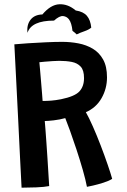

<svg xmlns="http://www.w3.org/2000/svg" viewBox="-20 -857 587 890"><path d="M80 13Q77 -42.5 73 -123.8Q69 -205 64.5 -297.8Q60 -390.5 55.2 -482.2Q50.5 -574 46.5 -651.5Q71 -654 110.8 -656.5Q150.5 -659 193 -661Q235.5 -663 268.5 -663Q306.5 -663 343.2 -656Q380 -649 410 -631.2Q440 -613.5 458 -581.2Q476 -549 476 -498.5Q476 -446.5 450.8 -402Q425.5 -357.5 378 -337Q392 -312.5 410.5 -270.8Q429 -229 447 -182Q465 -135 479.2 -93.5Q493.5 -52 500 -28Q485.5 -18.5 459.5 -10.2Q433.5 -2 410.8 3.2Q388 8.5 383 9Q377 -23 363.8 -69.2Q350.5 -115.5 334.5 -164Q318.5 -212.5 304.2 -252Q290 -291.5 282.5 -309.5Q257.5 -302.5 229.2 -299.2Q201 -296 187.5 -296Q188.5 -286 190.5 -259.8Q192.5 -233.5 195 -197.8Q197.5 -162 200 -123.8Q202.5 -85.5 204.5 -51.2Q206.5 -17 208 5.5Q185.5 10 148.2 11.5Q111 13 80 13ZM177.5 -389Q197 -389 217 -390.5Q237 -392 263 -397Q326.5 -410 348 -433.2Q369.5 -456.5 369.5 -495Q369.5 -531.5 354 -548.2Q338.5 -565 312.5 -570Q286.5 -575 255 -575Q244 -575 224.5 -573.8Q205 -572.5 187 -571Q169 -569.5 162.5 -568.5Q163.5 -557.5 165.8 -532Q168 -506.5 170.5 -476.8Q173 -447 175 -422.5Q177 -398 177.5 -389ZM107.5 -705Q103 -741 121.2 -765Q139.5 -789 176.5 -790Q215 -835.5 255 -837.2Q295 -839 331 -808.5Q366.5 -803 383 -783.5Q399.5 -764 403 -729Q392.5 -719.5 370.8 -712Q349 -704.5 335.5 -697.5Q330.5 -702 326.2 -706Q322 -710 316 -714Q312 -751 299.5 -767.5Q289.5 -780.5 272.8 -782.5Q256 -784.5 230.5 -761.5Q125.5 -761.5 107.5 -705Z"/></svg>

Font: Grandstander Medium
Style: Regular
Weight: 500
Designer: Tyler Finck
Foundry: Etcetera Type Co
Version: Version 1.200; ttfautohint (v1.8.3)